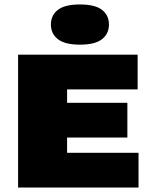

<svg xmlns="http://www.w3.org/2000/svg" viewBox="-20 -840 681 860"><path d="M61 0V-595H596.5V-439.5H280.5V-155.5H600.5V0ZM180 -224V-379.5H550.5V-224ZM338 -640Q270.5 -640 239.2 -664.5Q208 -689 208 -730Q208 -771.5 239.2 -795.8Q270.5 -820 338 -820Q406 -820 437 -795.8Q468 -771.5 468 -730Q468 -689 437 -664.5Q406 -640 338 -640Z"/></svg>

Font: Encode Sans SC SemiExpanded Black
Style: Regular
Weight: 900
Width: 6
Designer: Multiple Designers
Foundry: Impallari Type
Version: Version 3.002